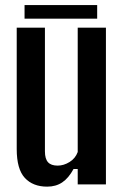

<svg xmlns="http://www.w3.org/2000/svg" viewBox="-20 -706 474 735"><path d="M160.5 8.5Q106 8.5 75 -25Q44 -58.5 44 -135.5V-600H152V-126.5Q152 -98 163.8 -85Q175.5 -72 200.5 -72Q224 -72 246.2 -85.8Q268.5 -99.5 277.5 -124V-600H385.5V0H277.5V-59H261.5Q242.5 -24 218.2 -7.8Q194 8.5 160.5 8.5ZM74 -686.5H352V-634.5H74Z"/></svg>

Font: Big Shoulders Display Thin
Style: Bold
Weight: 700
Version: Version 2.002